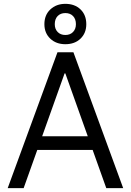

<svg xmlns="http://www.w3.org/2000/svg" viewBox="-20 -979 680 999"><path d="M320 -749Q272 -749 241.5 -778Q211 -807 211 -853Q211 -901 242 -930Q273 -959 320 -959Q369 -959 399 -930Q429 -901 429 -853Q429 -807 399 -778Q369 -749 320 -749ZM320 -797Q345 -797 360 -812.5Q375 -828 375 -853Q375 -880 360 -895.5Q345 -911 320 -911Q295 -911 280 -895.5Q265 -880 265 -853Q265 -828 280 -812.5Q295 -797 320 -797ZM320 -597H316L103 0H20L279 -707H362L621 0H533ZM492 -199H147V-270H492Z"/></svg>

Font: Asta Sans
Style: Regular
Weight: 400
Designer: 42dot
Version: Version 1.000